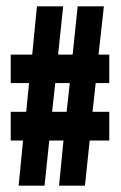

<svg xmlns="http://www.w3.org/2000/svg" viewBox="-20 -592 384 608"><path d="M14 -238H63Q65 -260 67.5 -283.5Q70 -307 72 -329H14V-419H82Q86 -457 89.5 -495.5Q93 -534 97 -572H180L164 -419H210Q214 -457 218 -495.5Q222 -534 226 -572H309L292 -419H326V-329H283Q281 -307 278 -283.5Q275 -260 273 -238H326V-147H264Q260 -112 256.5 -75.5Q253 -39 249 -4H167L181 -147H136Q132 -112 128.5 -75.5Q125 -39 121 -4H39L53 -147H14ZM145 -238H191Q193 -260 196 -283.5Q199 -307 201 -329H155Z"/></svg>

Font: Fundamental  Brigade Condensed
Style: Regular
Weight: 400
Width: 3
Designer: Peter Wiegel, original typeface by Carl Albert Fahrenwaldt 1901
Foundry: Peter Wiegel
Version: Version 0.000 2012 initial release